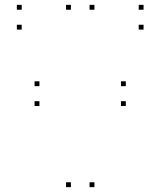

<svg xmlns="http://www.w3.org/2000/svg" viewBox="-20 -760 660 790"><path d="M497.7 -323.7V-343.7H477.7V-323.7ZM497.7 -405.5V-425.5H477.7V-405.5ZM142.3 -405.5V-425.5H122.3V-405.5ZM142.3 -323.7V-343.7H122.3V-323.7ZM368.5 -720V-740H348.5V-720ZM271.7 -720V-740H251.7V-720ZM271.7 10V-10H251.7V10ZM368.5 10V-10H348.5V10ZM570.7 -638.2V-658.2H550.7V-638.2ZM570.7 -720V-740H550.7V-720ZM69.3 -720V-740H49.3V-720ZM69.3 -638.2V-658.2H49.3V-638.2Z"/></svg>

Font: Monaspace Neon Dots Var
Style: Regular
Weight: 400
Designer: Riley Cran and the Lettermatic Team
Version: Version 1.100 (Monaspace Neon Dots)